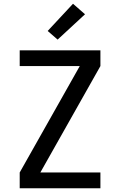

<svg xmlns="http://www.w3.org/2000/svg" viewBox="-20 -1003 640 1023"><path d="M85 0V-84L405 -651H85V-735H515V-651L195 -84H515V0ZM287 -792 234 -838 369 -983 433 -927Z"/></svg>

Font: Iosevka Fixed Medium Extended
Style: Regular
Weight: 500
Width: 7
Monospace: yes
Designer: Belleve Invis
Foundry: Belleve Invis
Version: Version 24.1.1; ttfautohint (v1.8.4)